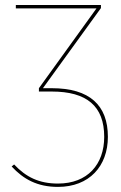

<svg xmlns="http://www.w3.org/2000/svg" viewBox="-20 -538 476 753"><path d="M183 -192.1H148.3L375.9 -506.4V-518.3H42.1V-505.1H358.4L132.6 -192.1V-179H183C320.1 -179 388.7 -121.9 388.7 -1.4C388.7 106.7 323.3 181.9 207.3 181.9C133.3 181.9 82.1 156.7 35.4 107L25.7 114.9C72 165 126.7 195 207.3 195C329.9 195 403.1 113.9 403.1 -1.4C403.1 -125 331.9 -192.1 183 -192.1Z"/></svg>

Font: Fira Sans Hair
Style: Regular
Weight: 100
Designer: bBox Type GmbH & Carrois Corporate GbR & Edenspiekermann AG
Foundry: bBox Type GmbH & Carrois Corporate GbR & Edenspiekermann AG
Version: Version 4.300;PS 004.300;hotconv 1.0.88;makeotf.lib2.5.64775